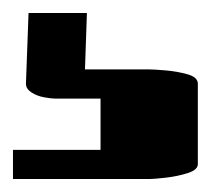

<svg xmlns="http://www.w3.org/2000/svg" viewBox="-20 -53 325 296"><path d="M24 -33H114L111 54H210Q217 54 235 55.5Q253 57 269 61.5Q285 66 285 76V200Q285 209 269 214Q253 219 235 221Q217 223 210 223H0V178H135V99H65Q59 99 48 97Q37 95 28.5 89.5Q20 84 20 76Z"/></svg>

Font: Gajraj One
Style: Regular
Weight: 400
Designer: Saurabh Sharma
Foundry: Saurabh Sharma
Version: Version 1.000